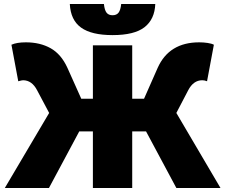

<svg xmlns="http://www.w3.org/2000/svg" viewBox="-20 -937 1123 957"><path d="M225 -374 165 -487Q139 -537 95 -537Q89 -537 71 -532L37 -714Q63 -726 109 -726Q180 -726 232.5 -696.5Q285 -667 316 -599L385 -445H443V-711H639V-445H698L766 -599Q823 -726 973 -726Q994 -726 1014.5 -723Q1035 -720 1046 -714L1012 -532Q1000 -537 988 -537Q944 -537 918 -487L859 -374L1079 0H859L708 -282H639V0H443V-282H375L224 0H4ZM328 -917H498Q501 -887 511 -874Q521 -861 541 -861Q561 -861 571 -874Q581 -887 584 -917H754Q751 -841 700.5 -801.5Q650 -762 541 -762Q436 -762 384 -799.5Q332 -837 328 -917Z"/></svg>

Font: Nebula Sans Black
Style: Regular
Weight: 900
Designer: Paul D. Hunt for Adobe (as Source Sans)
Foundry: Nebula Entertainment & Broadcasting LLC
Version: Version 1.010